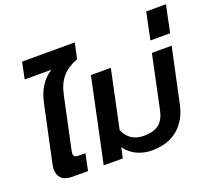

<svg xmlns="http://www.w3.org/2000/svg" viewBox="-130 -958 1293 1151"><g transform="rotate(-20 516.0 -382.5)"><path d="M61 -79Q61 -96 65 -112L142 -473Q167 -593 252 -646H82L104 -752H440L419 -653Q356 -629 320.5 -588.5Q285 -548 270 -476L201 -152Q198 -140 198 -131Q198 -117 206 -111.5Q214 -106 233 -106H273L251 0H149Q106 0 83.5 -21Q61 -42 61 -79Z M487 -66 473 0H351L464 -535H591L513 -166Q548 -84 639 -84Q702 -84 735.5 -110.5Q769 -137 781 -194L853 -535H979L905 -188Q885 -93 821.5 -39Q758 15 654 15Q604 15 560 -5.5Q516 -26 487 -66Z M906 -780H1032L996 -608H870Z"/></g></svg>

Font: Prompt Medium
Style: Italic
Weight: 500
Italic angle: -12°
Designer: Katatrad Team
Foundry: CadsonDemak
Version: Version 1.001